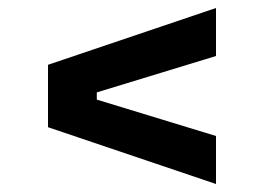

<svg xmlns="http://www.w3.org/2000/svg" viewBox="-20 -590 660 480"><path d="M100 -428 520 -570V-450L222 -359V-341L520 -250V-130L100 -272Z"/></svg>

Font: Space Grotesk Variable
Style: Regular
Weight: 400
Designer: Florian Karsten (Space Grotesk), Colophon Foundry (Space Mono)
Foundry: Florian Karsten
Version: Version 1.106